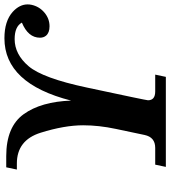

<svg xmlns="http://www.w3.org/2000/svg" viewBox="30 -811 781 881"><g transform="rotate(-90 420.5 -370.5)"><path d="M508.3 0H95.2L105.5 -48.8H182.6Q231.4 -48.8 241.7 -97.7L269.5 -229.5Q286.1 -307.6 286.1 -379.4Q286.1 -465.3 252 -574.5Q217.8 -683.6 110.8 -683.6H83L93.3 -732.4H144.5Q279.3 -732.4 336.9 -652.6Q394.5 -572.8 399.4 -434.6Q477.5 -740.7 685.5 -740.7Q764.2 -740.7 806.6 -702.6Q840.8 -671.4 840.8 -634.3Q840.8 -625.5 838.9 -616.2Q831.1 -580.6 803.2 -557.1Q775.4 -533.7 740.2 -533.7Q710.9 -533.7 697.3 -549.8Q688 -561 688 -577.6Q688 -631.8 757.3 -660.6Q739.3 -693.8 681.6 -693.8Q611.8 -693.8 557.1 -629.6Q502.4 -565.4 459.5 -363.3Q400.9 -89.4 400.9 -82Q400.9 -48.8 441.4 -48.8H518.6Z"/></g></svg>

Font: Munson
Style: Bold Italic
Weight: 700
Italic angle: -12°
Designer: Paul James MIller
Foundry: High-Logic / Made with FontCreator
Version: Version 2.10;May 5, 2019;FontCreator 11.5.0.2430 64-bit